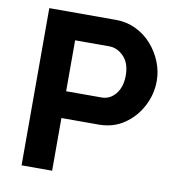

<svg xmlns="http://www.w3.org/2000/svg" viewBox="-80 -782 783 854"><g transform="rotate(10 311.5 -355.0)"><path d="M74 0V-710H375Q424 -710 465.5 -690Q507 -670 537 -636Q567 -602 584 -560Q601 -518 601 -474Q601 -414 573 -360Q545 -306 495.5 -272Q446 -238 380 -238H212V0ZM212 -359H372Q410 -359 435.5 -390.5Q461 -422 461 -474Q461 -529 432 -559Q403 -589 366 -589H212Z"/></g></svg>

Font: Raleway
Style: Bold
Weight: 700
Designer: Matt McInerney, Pablo Impallari, Rodrigo Fuenzalida
Foundry: Matt McInerney, Pablo Impallari, Rodrigo Fuenzalida
Version: Version 4.026